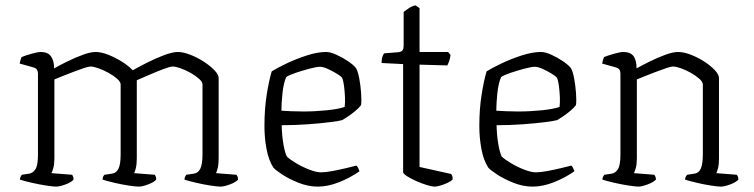

<svg xmlns="http://www.w3.org/2000/svg" viewBox="-20 -693 2799 713"><path d="M188 0Q178 0 151.5 -4Q125 -8 97 -14.5Q69 -21 54 -26Q54 -32 57 -37.5Q60 -43 61 -44L88 -48Q102 -50 111.5 -64.5Q121 -79 121 -119V-420Q121 -428 117.5 -434Q114 -440 103 -443L53 -457Q56 -472 60 -481Q74 -487 97.5 -493.5Q121 -500 131 -500Q158 -500 169.5 -483.5Q181 -467 181 -439Q202 -451 230.5 -465Q259 -479 287.5 -489.5Q316 -500 335 -500Q356 -500 382.5 -489.5Q409 -479 433.5 -463.5Q458 -448 473 -432Q494 -444 525.5 -460Q557 -476 589 -488Q621 -500 640 -500Q660 -500 686 -490Q712 -480 736 -464.5Q760 -449 776 -432.5Q792 -416 792 -403V-105Q792 -83 788.5 -69Q785 -55 782 -50L858 -44Q860 -42 862 -37.5Q864 -33 864 -26Q855 -16 833.5 -8Q812 0 798 0Q788 0 761.5 -4Q735 -8 707.5 -14.5Q680 -21 665 -26Q665 -32 667.5 -37Q670 -42 672 -44L699 -48Q716 -50 724 -67Q732 -84 732 -119V-379Q732 -389 719 -400.5Q706 -412 687.5 -422.5Q669 -433 650.5 -439.5Q632 -446 621 -446Q612 -446 587 -436.5Q562 -427 534 -415Q506 -403 488 -395V-105Q488 -83 484.5 -69Q481 -55 478 -50L555 -44Q557 -41 558.5 -37Q560 -33 560 -26Q553 -17 531 -8.5Q509 0 495 0Q484 0 457.5 -4Q431 -8 403.5 -14.5Q376 -21 361 -26Q361 -37 368 -44L395 -48Q412 -50 420 -66.5Q428 -83 428 -119V-379Q428 -389 415 -400.5Q402 -412 383 -422.5Q364 -433 345.5 -439.5Q327 -446 316 -446Q309 -446 291 -440Q273 -434 251 -425.5Q229 -417 210 -409.5Q191 -402 182 -398V-105Q182 -83 178 -69Q174 -55 171 -50L248 -44Q250 -41 251.5 -37Q253 -33 253 -26Q245 -16 223 -8Q201 0 188 0Z M1160 0Q1124 0 1088 -14.5Q1052 -29 1026.5 -46Q1001 -63 995 -71Q978 -97 970 -138.5Q962 -180 962 -225Q962 -288 970.5 -341.5Q979 -395 989 -428Q1008 -440 1043.5 -457Q1079 -474 1119 -487Q1159 -500 1191 -500Q1207 -500 1230 -489.5Q1253 -479 1273.5 -465Q1294 -451 1302 -440Q1309 -429 1314 -402.5Q1319 -376 1321 -348Q1323 -320 1321 -303Q1313 -292 1299 -280.5Q1285 -269 1271.5 -260Q1258 -251 1251 -247Q1241 -244 1206.5 -239.5Q1172 -235 1124 -231.5Q1076 -228 1026 -228Q1027 -189 1032.5 -157.5Q1038 -126 1045 -112Q1056 -101 1079.5 -87Q1103 -73 1129 -63Q1155 -53 1172 -53Q1189 -53 1215.5 -58Q1242 -63 1267 -69Q1292 -75 1303 -78Q1307 -76 1310.5 -68.5Q1314 -61 1315 -57Q1281 -33 1239.5 -16.5Q1198 0 1160 0ZM1106 -279Q1150 -279 1194 -283.5Q1238 -288 1260 -296Q1262 -312 1261 -333.5Q1260 -355 1257.5 -374.5Q1255 -394 1250 -405Q1246 -410 1230.5 -419.5Q1215 -429 1197.5 -437Q1180 -445 1168 -445Q1156 -445 1129.5 -438Q1103 -431 1078 -422.5Q1053 -414 1043 -407Q1033 -385 1029 -347Q1025 -309 1025 -282Q1039 -281 1060.5 -280Q1082 -279 1106 -279Z M1595 0Q1584 0 1564.5 -6Q1545 -12 1525 -21Q1505 -30 1491 -39Q1477 -48 1477 -54V-455L1397 -459Q1397 -474 1400.5 -483.5Q1404 -493 1407 -495L1458 -499Q1469 -500 1474 -505Q1479 -510 1479 -526V-649Q1487 -655 1499 -663Q1511 -671 1523 -673L1538 -663V-500H1644L1653 -489Q1652 -477 1648 -466Q1644 -455 1641 -450L1538 -453V-73L1655 -47Q1661 -41 1661 -27Q1655 -20 1642 -14Q1629 -8 1615.5 -4Q1602 0 1595 0Z M1958 0Q1922 0 1886 -14.5Q1850 -29 1824.5 -46Q1799 -63 1793 -71Q1776 -97 1768 -138.5Q1760 -180 1760 -225Q1760 -288 1768.5 -341.5Q1777 -395 1787 -428Q1806 -440 1841.5 -457Q1877 -474 1917 -487Q1957 -500 1989 -500Q2005 -500 2028 -489.5Q2051 -479 2071.5 -465Q2092 -451 2100 -440Q2107 -429 2112 -402.5Q2117 -376 2119 -348Q2121 -320 2119 -303Q2111 -292 2097 -280.5Q2083 -269 2069.5 -260Q2056 -251 2049 -247Q2039 -244 2004.5 -239.5Q1970 -235 1922 -231.5Q1874 -228 1824 -228Q1825 -189 1830.5 -157.5Q1836 -126 1843 -112Q1854 -101 1877.5 -87Q1901 -73 1927 -63Q1953 -53 1970 -53Q1987 -53 2013.5 -58Q2040 -63 2065 -69Q2090 -75 2101 -78Q2105 -76 2108.5 -68.5Q2112 -61 2113 -57Q2079 -33 2037.5 -16.5Q1996 0 1958 0ZM1904 -279Q1948 -279 1992 -283.5Q2036 -288 2058 -296Q2060 -312 2059 -333.5Q2058 -355 2055.5 -374.5Q2053 -394 2048 -405Q2044 -410 2028.5 -419.5Q2013 -429 1995.5 -437Q1978 -445 1966 -445Q1954 -445 1927.5 -438Q1901 -431 1876 -422.5Q1851 -414 1841 -407Q1831 -385 1827 -347Q1823 -309 1823 -282Q1837 -281 1858.5 -280Q1880 -279 1904 -279Z M2351 0Q2341 0 2314.5 -4Q2288 -8 2260 -14.5Q2232 -21 2217 -26Q2217 -32 2220 -37.5Q2223 -43 2224 -44L2251 -48Q2265 -50 2274.5 -64.5Q2284 -79 2284 -119V-420Q2284 -428 2280.5 -434Q2277 -440 2266 -443L2216 -457Q2219 -472 2223 -481Q2237 -487 2260.5 -493.5Q2284 -500 2294 -500Q2322 -500 2333 -484Q2344 -468 2344 -439Q2365 -451 2393.5 -465Q2422 -479 2450.5 -489.5Q2479 -500 2498 -500Q2519 -500 2545 -490Q2571 -480 2595 -464.5Q2619 -449 2634.5 -432.5Q2650 -416 2650 -403V-105Q2650 -83 2646.5 -69Q2643 -55 2640 -50L2716 -44Q2722 -37 2722 -26Q2713 -16 2691.5 -8Q2670 0 2656 0Q2646 0 2620 -4Q2594 -8 2566.5 -14.5Q2539 -21 2524 -26Q2524 -32 2526.5 -36.5Q2529 -41 2532 -44L2558 -48Q2575 -50 2582.5 -67Q2590 -84 2590 -119V-379Q2590 -389 2577 -400.5Q2564 -412 2545.5 -422.5Q2527 -433 2508.5 -439.5Q2490 -446 2479 -446Q2472 -446 2454 -440Q2436 -434 2414 -425.5Q2392 -417 2373 -409.5Q2354 -402 2345 -398V-105Q2345 -83 2341 -69Q2337 -55 2334 -50L2410 -44Q2416 -35 2416 -26Q2406 -16 2384.5 -8Q2363 0 2351 0Z"/></svg>

Font: Texturina Thin
Style: Regular
Weight: 100
Designer: Guillermo Torres Carreño
Foundry: Omnibus-Type
Version: Version 1.002; ttfautohint (v1.8.3)